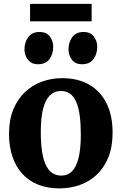

<svg xmlns="http://www.w3.org/2000/svg" viewBox="-20 -982 641 1012"><path d="M27.5 -275.5Q27.5 -350 50.2 -405.2Q73 -460.5 112 -497Q151 -533.5 201.2 -551.8Q251.5 -570 307 -570Q391 -570 450.5 -535.5Q510 -501 541.8 -437Q573.5 -373 573.5 -283.5Q573.5 -207.5 550.8 -152Q528 -96.5 489 -60.2Q450 -24 399.5 -6.5Q349 11 293.5 11Q231 11 181.8 -8.5Q132.5 -28 98.2 -65.2Q64 -102.5 45.8 -155.8Q27.5 -209 27.5 -275.5ZM303 -56.5Q337 -56.5 359.8 -79.5Q382.5 -102.5 394.2 -150.2Q406 -198 406 -272Q406 -327.5 400.5 -370.5Q395 -413.5 382.5 -443Q370 -472.5 350 -487.5Q330 -502.5 301 -502.5Q267 -502.5 243.2 -479.5Q219.5 -456.5 207.2 -409Q195 -361.5 195 -287Q195 -231 201 -188Q207 -145 220 -115.8Q233 -86.5 253.5 -71.5Q274 -56.5 303 -56.5ZM180 -643.5Q145 -643.5 127 -667.5Q109 -691.5 109 -721.5Q109 -759.5 129 -786.5Q149 -813.5 188.5 -813.5H189.5Q225 -813.5 242.8 -789.5Q260.5 -765.5 260.5 -735.5Q260.5 -697.5 240.8 -670.5Q221 -643.5 181 -643.5ZM411.5 -643.5Q376.5 -643.5 358.8 -667.5Q341 -691.5 341 -721.5Q341 -759.5 361 -786.5Q381 -813.5 420.5 -813.5H421.5Q456.5 -813.5 474.5 -789.5Q492.5 -765.5 492.5 -735.5Q492.5 -697.5 472.8 -670.5Q453 -643.5 412.5 -643.5ZM463 -961.5V-869.5H138.5V-961.5Z"/></svg>

Font: Merriweather Light 18pt ExtraBold
Style: Regular
Weight: 800
Version: Version 2.100